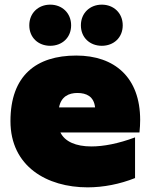

<svg xmlns="http://www.w3.org/2000/svg" viewBox="-20 -795 644 826"><path d="M357 11C425 11 496 -3 561 -29V-204C489 -177 425 -165 373 -165C306 -165 259 -186 240 -225H580C582 -244 583 -262 583 -279C583 -462 473 -556 308 -556C136 -556 25 -470 25 -274C25 -79 182 11 357 11ZM389 -333H234C243 -380 276 -395 313 -395C352 -395 384 -380 389 -333ZM418 -598C469 -598 508 -633 508 -686C508 -739 469 -775 418 -775C367 -775 328 -739 328 -686C328 -633 367 -598 418 -598ZM196 -598C247 -598 286 -633 286 -686C286 -739 247 -775 196 -775C145 -775 106 -739 106 -686C106 -633 145 -598 196 -598Z"/></svg>

Font: Chess Sans Black
Style: Regular
Weight: 900
Designer: Wolf Bōese
Foundry: Wolf Bōese
Version: Version 7.223;Glyphs 3.3 (3306)